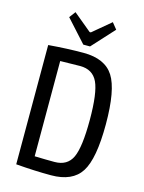

<svg xmlns="http://www.w3.org/2000/svg" viewBox="-134 -986 806 1073"><g transform="rotate(15 269.0 -449.0)"><path d="M255 -743 139 -871 166 -907 271 -820H278L382 -907L411 -871L294 -743ZM269 -699Q393 -699 442.5 -621.5Q492 -544 492 -345Q492 -146 442.5 -68.5Q393 9 269 9Q174 9 66 0V-690Q174 -699 269 -699ZM269 -68Q343 -68 371 -128Q399 -188 399 -345Q399 -502 370.5 -562.5Q342 -623 269 -623Q222 -623 154 -621V-70Q220 -68 269 -68Z"/></g></svg>

Font: exo2condensed_r
Style: Regular
Weight: 400
Width: 3
Designer: Natanael Gama
Version: Version 1.001;PS 001.001;hotconv 1.0.70;makeotf.lib2.5.58329